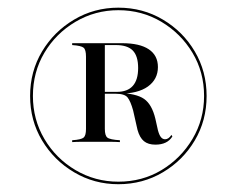

<svg xmlns="http://www.w3.org/2000/svg" viewBox="-20 -652 608 493"><path d="M283.9 -179Q221.8 -179 170.2 -209.7Q118.5 -240.3 87.9 -291.5Q57.3 -342.7 57.3 -405.6Q57.3 -468.5 87.9 -519.8Q118.5 -571 170.2 -601.6Q221.8 -632.3 283.9 -632.3Q346.8 -632.3 398.4 -601.6Q450 -571 480.2 -519.8Q510.5 -468.5 510.5 -405.6Q510.5 -342.7 480.2 -291.5Q450 -240.3 398.4 -209.7Q346.8 -179 283.9 -179ZM283.9 -185.5Q345.2 -185.5 394.8 -215.3Q444.4 -245.2 474.2 -295.2Q504 -345.2 504 -405.6Q504 -466.9 474.2 -516.5Q444.4 -566.1 394.4 -596Q344.4 -625.8 283.9 -625.8Q224.2 -625.8 173.8 -596Q123.4 -566.1 94 -516.5Q64.5 -466.9 64.5 -405.6Q64.5 -345.2 94 -295.2Q123.4 -245.2 173.8 -215.3Q224.2 -185.5 283.9 -185.5ZM165.3 -287.1V-291.9Q188.7 -293.5 194.8 -298.8Q200.8 -304 200.8 -321V-506.5Q200.8 -524.2 194.8 -529.4Q188.7 -534.7 165.3 -536.3V-541.1Q171 -541.1 177.4 -541.1Q183.9 -541.1 194.4 -541.1Q204.8 -541.1 222.6 -541.1Q245.2 -541.1 264.9 -541.1Q284.7 -541.1 293.5 -541.1Q338.7 -541.1 362.1 -525.4Q385.5 -509.7 385.5 -479.8Q385.5 -448.4 359.7 -429.8Q333.9 -411.3 284.7 -411.3H225V-416.1H279.8Q307.3 -416.1 321 -431.5Q334.7 -446.8 334.7 -477.4Q334.7 -508.1 321 -522.2Q307.3 -536.3 277.4 -536.3H249.2V-321Q249.2 -304 255.6 -298.8Q262.1 -293.5 287.9 -291.9V-287.1Q275.8 -287.9 263.7 -287.9Q251.6 -287.9 224.2 -287.9Q199.2 -287.9 187.5 -287.9Q175.8 -287.9 165.3 -287.1ZM379 -280.6Q360.5 -280.6 349.6 -289.5Q338.7 -298.4 333.1 -318.5L321.8 -368.5Q315.3 -391.9 307.7 -401.6Q300 -411.3 277.4 -411.3L276.6 -414.5L283.1 -413.7Q329.8 -412.1 350 -398Q370.2 -383.9 379 -346.8L385.5 -317.7Q388.7 -305.6 393.1 -300Q397.6 -294.4 404 -294.4Q412.9 -294.4 420.2 -305.6L422.6 -301.6Q409.7 -280.6 379 -280.6Z"/></svg>

Font: Playfair 144pt
Style: Regular
Weight: 400
Designer: Claus Eggers Sørensen
Foundry: Claus Eggers Sørensen
Version: Version 2.001;gftools[0.9.30]